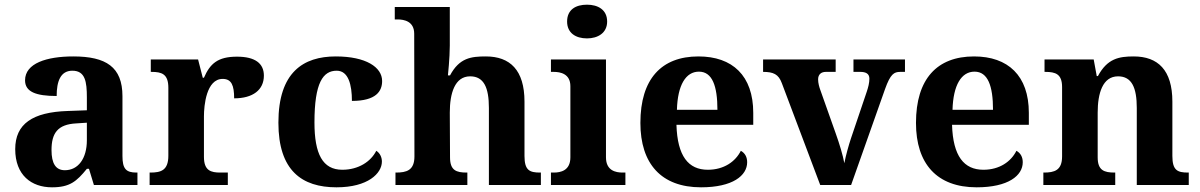

<svg xmlns="http://www.w3.org/2000/svg" viewBox="-20 -790 5123 820"><path d="M202 10C278 10 307 -15 351 -69H360L381 0H567V-53H563C518 -53 503 -69 503 -124V-379C503 -504 433 -549 293 -549C180 -549 87 -520 87 -447C87 -398 133 -380 222 -380C222 -442 238 -488 289 -488C344 -488 351 -441 351 -374V-319L269 -316C119 -311 45 -261 45 -153C45 -42 114 10 202 10ZM257 -63C218 -63 200 -92 200 -149C200 -221 226 -259 306 -263L351 -266V-191C351 -113 314 -63 257 -63Z M619 0H953V-53H921C881 -53 851 -61 851 -120V-293C851 -339 861 -453 931 -453C969 -453 980 -425 980 -370C1060 -370 1107 -406 1107 -467C1107 -519 1070 -548 992 -548C910 -548 877 -518 851 -458H846L826 -536H624V-483H627C671 -483 699 -474 699 -415V-125C699 -62 667 -53 622 -53H619Z M1417 10C1552 10 1611 -50 1611 -100C1611 -118 1603 -136 1587 -146C1564 -100 1511 -65 1442 -65C1358 -65 1323 -132 1323 -267C1323 -438 1360 -488 1418 -488C1468 -488 1483 -428 1483 -359C1587 -359 1612 -401 1612 -444C1612 -503 1543 -549 1414 -549C1276 -549 1169 -482 1169 -266C1169 -61 1270 10 1417 10Z M1669 0H1976V-53H1973C1929 -53 1902 -62 1902 -118L1901 -309C1901 -391 1922 -464 1988 -464C2047 -464 2068 -415 2068 -329V0H2290V-53H2287C2242 -53 2220 -62 2220 -124V-356C2220 -491 2158 -549 2055 -549C1992 -549 1942 -543 1902 -468H1893C1893 -468 1901 -543 1901 -595V-760H1666V-707H1678C1706 -707 1749 -699 1749 -646L1750 -122C1750 -62 1716 -53 1671 -53H1669Z M2487 -626C2533 -626 2573 -649 2573 -698C2573 -749 2533 -770 2487 -770C2439 -770 2402 -749 2402 -698C2402 -649 2439 -626 2487 -626ZM2333 0H2651V-53H2639C2610 -53 2568 -61 2568 -118V-536H2333V-483H2345C2373 -483 2416 -475 2416 -422V-118C2416 -61 2374 -53 2345 -53H2333Z M2974 10C3109 10 3171 -40 3171 -97C3171 -119 3162 -136 3144 -146C3121 -100 3072 -65 3003 -65C2920 -65 2873 -123 2869 -257H3197V-308C3197 -467 3108 -549 2963 -549C2805 -549 2715 -453 2715 -265C2715 -91 2804 10 2974 10ZM3044 -321H2871C2874 -427 2909 -484 2965 -484C3022 -484 3044 -423 3044 -321Z M3319 -435 3483 0H3615L3760 -410C3783 -474 3798 -483 3825 -483H3845V-536H3625V-483H3654C3677 -483 3693 -476 3693 -454C3693 -436 3688 -417 3682 -399L3614 -198C3605 -171 3592 -125 3586 -93C3580 -127 3565 -176 3550 -218L3483 -407C3479 -418 3474 -435 3474 -451C3474 -472 3487 -483 3507 -483H3549V-536H3239V-483C3283 -483 3305 -473 3319 -435Z M4151 10C4286 10 4348 -40 4348 -97C4348 -119 4339 -136 4321 -146C4298 -100 4249 -65 4180 -65C4097 -65 4050 -123 4046 -257H4374V-308C4374 -467 4285 -549 4140 -549C3982 -549 3892 -453 3892 -265C3892 -91 3981 10 4151 10ZM4221 -321H4048C4051 -427 4086 -484 4142 -484C4199 -484 4221 -423 4221 -321Z M4436 0H4743V-53H4740C4696 -53 4668 -62 4668 -118V-309C4668 -391 4689 -464 4755 -464C4814 -464 4835 -415 4835 -329V0H5057V-53H5054C5009 -53 4987 -62 4987 -124V-356C4987 -491 4925 -549 4822 -549C4759 -549 4709 -540 4669 -465H4664L4651 -536H4441V-483H4444C4488 -483 4516 -474 4516 -418V-122C4516 -62 4483 -53 4438 -53H4436Z"/></svg>

Font: Noto Nastaliq Urdu
Style: Bold
Weight: 700
Designer: Monotype Design Team (Patrick Giasson: type design, Kamal Mansour: OpenType code, Glenda Bellarosa). Updated by Simon Co
Foundry: Monotype Imaging Inc., Simon Cozens
Version: Version 3.009